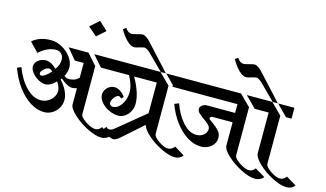

<svg xmlns="http://www.w3.org/2000/svg" viewBox="-116 -1401 3163 1862"><g transform="rotate(15 1466.0 -470.5)"><path d="M327 -123Q366 -123 398.5 -141Q431 -159 450.5 -189.5Q470 -220 470 -255Q470 -292 436 -341Q412 -314 384 -299Q356 -284 330 -284Q297 -284 259.5 -305.5Q222 -327 196.5 -359Q171 -391 171 -421Q171 -457 204 -483.5Q237 -510 280 -510Q306 -510 334.5 -495.5Q363 -481 387 -455Q405 -473 415 -500Q425 -527 425 -554Q425 -588 404 -611Q383 -634 349 -634Q306 -634 262 -614Q218 -594 180 -558L92 -649Q125 -680 172.5 -696Q220 -712 277 -712Q336 -712 391.5 -680.5Q447 -649 481.5 -600Q516 -551 516 -503Q516 -456 492 -411Q510 -392 543 -392Q569 -392 594.5 -402Q620 -412 639 -432V-580H550L459 -689H658L755 -580V-97Q755 -78 783 -52.5Q811 -27 848.5 -8.5Q886 10 912 10Q950 10 972 -25L1074 36Q1058 55 1036 65Q1014 75 991 75Q931 75 847 32.5Q763 -10 701 -67.5Q639 -125 639 -166V-327Q615 -318 593 -318Q544 -318 474 -380L464 -368Q506 -322 529 -275Q552 -228 552 -186Q552 -141 530 -103Q508 -65 470.5 -42.5Q433 -20 389 -20Q319 -20 249 -64Q179 -108 121 -187Q63 -266 26 -368L66 -385Q110 -267 181 -195Q252 -123 327 -123ZM716 -689H868V-580H812ZM365 -420Q349 -441 329 -441Q307 -441 280.5 -418Q254 -395 254 -375Q254 -367 259.5 -361Q265 -355 272 -355Q287 -355 311 -371Q335 -387 365 -420Z M687 -1016 773 -936 687 -860 599 -936Z M1808 36Q1778 75 1726 75Q1673 75 1594 37.5Q1515 0 1451.5 -55Q1388 -110 1376 -156L1175 22Q1131 60 1108 60Q1084 60 1054 41Q1024 22 992 -12L1013 -39Q1019 -31 1028.5 -26.5Q1038 -22 1048 -22Q1066 -22 1091 -41L1373 -272V-580H1145Q1228 -437 1228 -326Q1228 -286 1209.5 -251Q1191 -216 1160 -194.5Q1129 -173 1094 -173Q1045 -173 997 -196.5Q949 -220 919 -256.5Q889 -293 889 -330Q889 -370 919.5 -400.5Q950 -431 990 -431Q1018 -431 1047.5 -412.5Q1077 -394 1099 -363L1081 -341Q1061 -358 1051 -358Q1038 -358 1022.5 -344.5Q1007 -331 996.5 -311.5Q986 -292 986 -275Q986 -262 996.5 -252Q1007 -242 1021 -242Q1053 -242 1081 -267.5Q1109 -293 1126 -334.5Q1143 -376 1143 -419Q1143 -493 1094 -580H840V-689H1381L1491 -580V-97Q1491 -78 1517.5 -52.5Q1544 -27 1580.5 -8.5Q1617 10 1643 10Q1677 10 1707 -26ZM1546 -580 1439 -689H1604V-580Z M1013 -973Q1025 -973 1044 -978Q1063 -983 1068 -984Q1105 -995 1120 -995Q1138 -995 1162 -979Q1186 -963 1211 -933L1435 -689H1384L1248 -824Q1198 -877 1170 -877Q1160 -877 1120 -865Q1114 -863 1097 -858.5Q1080 -854 1072 -854Q1038 -854 997.5 -893Q957 -932 921 -996L951 -1016Q962 -996 979 -984.5Q996 -973 1013 -973Z M2299 -580V-97Q2299 -78 2327 -52.5Q2355 -27 2392.5 -8.5Q2430 10 2456 10Q2491 10 2516 -25L2618 36Q2602 55 2580 65Q2558 75 2535 75Q2475 75 2391 32.5Q2307 -10 2245 -67.5Q2183 -125 2183 -166V-398H1983Q1972 -398 1964.5 -392Q1957 -386 1957 -378Q1957 -372 1965.5 -365Q1974 -358 1992 -346Q2036 -315 2062.5 -286Q2089 -257 2089 -213Q2089 -180 2069.5 -152Q2050 -124 2017 -107.5Q1984 -91 1945 -91Q1876 -91 1808 -133Q1740 -175 1683 -250.5Q1626 -326 1590 -424L1634 -442Q1672 -333 1737 -261Q1802 -189 1873 -189Q1915 -189 1945.5 -213.5Q1976 -238 1976 -274Q1976 -295 1958.5 -313Q1941 -331 1906 -356Q1870 -381 1851.5 -399.5Q1833 -418 1833 -441Q1833 -461 1853.5 -476.5Q1874 -492 1901 -492H2183V-580H1530V-689H2190ZM2414 -580H2356L2248 -689H2414Z M2386 -689H2504L2613 -580V-97Q2613 -78 2640 -52.5Q2667 -27 2703.5 -8.5Q2740 10 2766 10Q2802 10 2829 -26L2932 36Q2917 55 2895.5 65Q2874 75 2849 75Q2789 75 2704.5 31.5Q2620 -12 2558 -71.5Q2496 -131 2496 -174V-580H2386ZM2562 -689H2726V-580H2670ZM2137 -973Q2149 -973 2168 -978Q2187 -983 2192 -984Q2229 -995 2244 -995Q2262 -995 2286 -979Q2310 -963 2335 -933L2559 -689H2508L2372 -824Q2322 -877 2294 -877Q2284 -877 2244 -865Q2238 -863 2221 -858.5Q2204 -854 2196 -854Q2162 -854 2121.5 -893Q2081 -932 2045 -996L2075 -1016Q2086 -996 2103 -984.5Q2120 -973 2137 -973Z"/></g></svg>

Font: Amita
Style: Bold
Weight: 700
Designer: Eduardo Rodriguez Tunni, Modular Infotech, Brian J. Bonislawsky
Foundry: Eduardo Rodriguez Tunni, Modular Infotech, Brian J. Bonislawsky
Version: Version 1.003